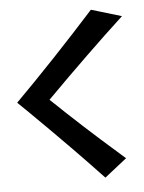

<svg xmlns="http://www.w3.org/2000/svg" viewBox="-44 -536 448 598"><g transform="rotate(-5 180.0 -237.5)"><path d="M261.7 25.4Q175.3 -66.9 43 -197.3L8.3 -231Q129.9 -353 262.2 -499.5L356.9 -471.2Q243.7 -366.7 109.4 -231.4Q206.5 -138.2 310.5 -47.4L331.1 -29.3Z"/></g></svg>

Font: Quaaykop
Style: Bold
Weight: 700
Designer: Tup Wanders
Foundry: Free font, DO NOT SELL
Version: Version 1.00;July 31, 2023;FontCreator 11.5.0.2430 64-bit